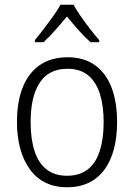

<svg xmlns="http://www.w3.org/2000/svg" viewBox="-20 -785 569 815"><path d="M477 -267Q477 -203 463.5 -152Q450 -101 423 -64.5Q396 -28 356 -9Q316 10 264 10Q214 10 174.5 -9Q135 -28 108 -64.5Q81 -101 66.5 -152Q52 -203 52 -267Q52 -354 77 -415.5Q102 -477 150 -509.5Q198 -542 267 -542Q336 -542 383 -508.5Q430 -475 453.5 -413.5Q477 -352 477 -267ZM110 -267Q110 -196 126.5 -144.5Q143 -93 177.5 -66Q212 -39 265 -39Q318 -39 352.5 -66Q387 -93 403.5 -144.5Q420 -196 420 -267Q420 -336 404 -386.5Q388 -437 354.5 -465Q321 -493 266 -493Q187 -493 148.5 -434Q110 -375 110 -267ZM292 -765Q304 -743 323.5 -715Q343 -687 364 -660Q385 -633 401 -615V-606H364Q339 -628 313 -657.5Q287 -687 264 -715Q241 -687 215 -657.5Q189 -628 165 -606H128V-615Q145 -635 165.5 -662Q186 -689 205.5 -716Q225 -743 237 -765Z"/></svg>

Font: Noto Sans Hebrew SemiCondensed Light
Style: Regular
Weight: 300
Width: 4
Designer: Monotype Design Team
Foundry: Monotype Imaging Inc.
Version: Version 2.003